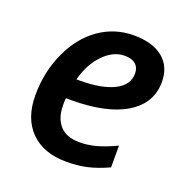

<svg xmlns="http://www.w3.org/2000/svg" viewBox="-106 -649 736 757"><g transform="rotate(20 262.5 -270.0)"><path d="M324.2 -461.9Q277.3 -461.9 236.1 -419.9Q194.8 -377.9 176.8 -309.1H190.9Q282.7 -309.1 334.5 -335.2Q386.2 -361.3 386.2 -409.2Q386.2 -434.1 370.6 -448Q355 -461.9 324.2 -461.9ZM250 9.8Q153.8 9.8 99.9 -44.4Q45.9 -98.6 45.9 -195.8Q45.9 -292.5 83.7 -375.7Q121.6 -459 186.3 -504.4Q251 -549.8 331.1 -549.8Q409.7 -549.8 453.4 -514.4Q497.1 -479 497.1 -414.1Q497.1 -325.2 415.8 -275.1Q334.5 -225.1 184.1 -225.1H163.1L162.1 -210V-195.8Q162.1 -141.6 189.7 -110.8Q217.3 -80.1 272 -80.1Q307.1 -80.1 341.8 -89.4Q376.5 -98.6 423.8 -121.1V-29.8Q377 -8.3 337.6 0.7Q298.3 9.8 250 9.8Z"/></g></svg>

Font: f3_4961           
Style: Italic
Weight: 600
Italic angle: -12°
Foundry: Ascender Corporation
Version: Version 1.10